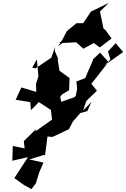

<svg xmlns="http://www.w3.org/2000/svg" viewBox="-20 -930 879 1339"><path d="M625 -513 630 -515 574 -385 513 -362 518 -310 508 -261 499 -252 407 -220 400 -254 412 -271 462 -301 465 -386 395 -436 381 -523 390 -509 362 -575 364 -603 338 -528 227 -453 205 -459 237 -516 248 -398 231 -345 233 -289 129 -320 89 -234 191 -218 196 -162 251 -218 335 -163 343 -96 227 -14 231 -29 146 54 152 105 69 88 66 191 175 166 80 312 147 360 199 389 230 349 254 271 283 204 185 182 288 150 294 154 311 22 346 25 461 -29 488 -82 540 -142 589 -155 618 -219 560 -160 581 -224 594 -238 656 -297 617 -346 662 -402 750 -516 733 -571 787 -629 839 -567 701 -469 736 -498 678 -563ZM430 -664 394 -629 512 -635 561 -590 634 -630 676 -599 758 -662 714 -722 702 -730 677 -850 739 -910 614 -849 560 -768H513L446 -713L406 -636L383 -607L463 -662Z"/></svg>

Font: Hussar Lance
Style: Italic
Weight: 700
Foundry: Cannot Into Space Fonts, PlusOne Fonts
Version: Version 2.27